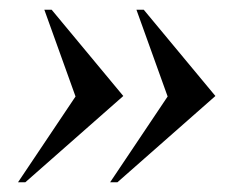

<svg xmlns="http://www.w3.org/2000/svg" viewBox="-20 -444 478 394"><path d="M233 -247 32 -70H17L135 -246L71 -424H86ZM422 -247 221 -70H206L324 -246L260 -424H275Z"/></svg>

Font: Spectral SemiBold
Style: Italic
Weight: 600
Italic angle: -10°
Designer: Jean-Baptiste Levee
Foundry: Production Type
Version: Version 2.001